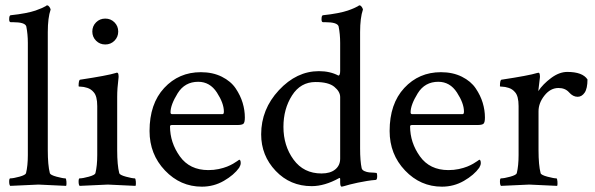

<svg xmlns="http://www.w3.org/2000/svg" viewBox="-20 -698 2244 724"><path d="M85 -113.3V-536.1Q85 -569.3 79.1 -598.6Q74.2 -614.3 29.3 -614.3H20.5Q14.6 -614.3 14.6 -625Q14.6 -640.6 20.5 -640.6Q49.8 -643.6 74.7 -648.4Q99.6 -653.3 113.8 -658.2Q127.9 -663.1 137.7 -667.5Q147.5 -671.9 152.3 -674.8L156.2 -677.7H158.2Q162.1 -677.7 166 -672.4Q169.9 -667 170.9 -662.1Q160.2 -630.9 160.2 -577.1V-131.8Q160.2 -75.2 168 -44.9Q169.9 -38.1 193.4 -31.7Q216.8 -25.4 226.6 -25.4Q229.5 -25.4 230.5 -13.7Q231.4 -2 229.5 2.9Q131.8 -2 125 -2Q119.1 -2 18.6 2.9Q14.6 -1 14.6 -13.2Q14.6 -25.4 18.6 -25.4Q30.3 -25.4 53.2 -31.7Q76.2 -38.1 78.1 -44.9Q85 -73.2 85 -113.3Z M342.3 -544.4Q328.1 -558.6 328.1 -579.1Q328.1 -599.6 342.3 -613.8Q356.4 -627.9 377 -627.9Q397.5 -627.9 411.6 -613.8Q425.8 -599.6 425.8 -579.1Q425.8 -558.6 411.6 -544.4Q397.5 -530.3 377 -530.3Q356.4 -530.3 342.3 -544.4ZM421.9 -131.8Q421.9 -75.2 429.7 -44.9Q431.6 -38.1 455.1 -31.7Q478.5 -25.4 488.3 -25.4Q491.2 -25.4 492.2 -13.7Q493.2 -2 491.2 2.9Q393.6 -2 386.7 -2Q379.9 -2 280.3 2.9Q276.4 -1 276.4 -13.2Q276.4 -25.4 280.3 -25.4Q292 -25.4 314.9 -31.7Q337.9 -38.1 339.8 -44.9Q346.7 -73.2 346.7 -113.3V-297.9Q346.7 -335.9 333 -350.6Q323.2 -362.3 309.1 -366.7Q294.9 -371.1 285.6 -371.1Q276.4 -371.1 276.4 -373Q276.4 -396.5 282.2 -397.5Q385.7 -413.1 417 -422.9L418.9 -423.8Q420.9 -423.8 421.9 -423.8Q425.8 -423.8 426.8 -415.5Q427.7 -407.2 426.8 -403.3Q421.9 -364.3 421.9 -333Z M727.5 -389.6Q676.8 -389.6 649.9 -346.2Q623 -302.7 623 -274.4Q623 -267.6 628.9 -267.6H819.3Q824.2 -267.6 824.2 -277.3Q824.2 -308.6 797.9 -349.1Q771.5 -389.6 727.5 -389.6ZM737.3 -425.8Q782.2 -425.8 816.4 -408.7Q850.6 -391.6 868.7 -364.7Q886.7 -337.9 895 -310.1Q903.3 -282.2 903.3 -254.9Q903.3 -235.4 897.5 -231Q891.6 -226.6 875 -226.6H628.9Q621.1 -226.6 621.1 -221.7Q621.1 -160.2 658.2 -108.4Q695.3 -56.6 765.6 -56.6Q786.1 -56.6 804.7 -60.5Q823.2 -64.5 836.4 -69.8Q849.6 -75.2 858.9 -80.6Q868.2 -85.9 875 -90.8L881.8 -95.7Q887.7 -95.7 887.7 -83Q887.7 -75.2 881.8 -65.4Q862.3 -38.1 824.2 -16.1Q786.1 5.9 741.2 5.9Q660.2 5.9 602.1 -55.2Q543.9 -116.2 543.9 -204.1Q543.9 -306.6 599.1 -366.2Q654.3 -425.8 737.3 -425.8Z M1169.9 -388.7Q1113.3 -388.7 1081.1 -337.9Q1048.8 -287.1 1048.8 -219.7Q1048.8 -148.4 1086.9 -96.2Q1125 -43.9 1192.4 -43.9Q1225.6 -43.9 1244.1 -59.1Q1262.7 -74.2 1262.7 -99.6V-332Q1262.7 -352.5 1240.7 -370.6Q1218.8 -388.7 1169.9 -388.7ZM1182.6 -429.7Q1224.6 -429.7 1255.9 -413.1Q1262.7 -413.1 1262.7 -430.7V-536.1Q1262.7 -569.3 1256.8 -598.6Q1252 -614.3 1207 -614.3H1198.2Q1192.4 -614.3 1192.4 -625Q1192.4 -640.6 1198.2 -640.6Q1227.5 -643.6 1252.4 -648.4Q1277.3 -653.3 1291.5 -658.2Q1305.7 -663.1 1315.4 -667.5Q1325.2 -671.9 1330.1 -674.8L1334 -677.7H1335.9Q1339.8 -677.7 1343.8 -672.4Q1347.7 -667 1348.6 -662.1Q1337.9 -630.9 1337.9 -577.1V-137.7Q1337.9 -90.8 1343.8 -63.5Q1345.7 -56.6 1354.5 -52.7Q1363.3 -48.8 1372.6 -47.9Q1381.8 -46.9 1390.6 -46.9L1399.4 -45.9Q1402.3 -44.9 1402.3 -34.2Q1402.3 -19.5 1396.5 -19.5Q1381.8 -18.6 1363.8 -15.6Q1345.7 -12.7 1329.6 -9.3Q1313.5 -5.9 1299.8 -2.4Q1286.1 1 1277.3 3.9L1268.6 5.9Q1262.7 5.9 1262.7 -10.7V-22.5Q1262.7 -28.3 1258.8 -26.4Q1204.1 3.9 1155.3 3.9Q1074.2 3.9 1019.5 -53.7Q964.8 -111.3 964.8 -191.4Q964.8 -286.1 1031.7 -357.9Q1098.6 -429.7 1182.6 -429.7Z M1632.8 -389.6Q1582 -389.6 1555.2 -346.2Q1528.3 -302.7 1528.3 -274.4Q1528.3 -267.6 1534.2 -267.6H1724.6Q1729.5 -267.6 1729.5 -277.3Q1729.5 -308.6 1703.1 -349.1Q1676.8 -389.6 1632.8 -389.6ZM1642.6 -425.8Q1687.5 -425.8 1721.7 -408.7Q1755.9 -391.6 1773.9 -364.7Q1792 -337.9 1800.3 -310.1Q1808.6 -282.2 1808.6 -254.9Q1808.6 -235.4 1802.7 -231Q1796.9 -226.6 1780.3 -226.6H1534.2Q1526.4 -226.6 1526.4 -221.7Q1526.4 -160.2 1563.5 -108.4Q1600.6 -56.6 1670.9 -56.6Q1691.4 -56.6 1710 -60.5Q1728.5 -64.5 1741.7 -69.8Q1754.9 -75.2 1764.2 -80.6Q1773.4 -85.9 1780.3 -90.8L1787.1 -95.7Q1793 -95.7 1793 -83Q1793 -75.2 1787.1 -65.4Q1767.6 -38.1 1729.5 -16.1Q1691.4 5.9 1646.5 5.9Q1565.4 5.9 1507.3 -55.2Q1449.2 -116.2 1449.2 -204.1Q1449.2 -306.6 1504.4 -366.2Q1559.6 -425.8 1642.6 -425.8Z M2119.1 -426.8Q2176.8 -426.8 2195.3 -398.4Q2195.3 -364.3 2184.6 -348.6Q2173.8 -333 2158.2 -333Q2140.6 -333 2126 -349.6Q2111.3 -366.2 2085.9 -366.2Q2055.7 -366.2 2033.2 -337.9Q2010.7 -309.6 2010.7 -278.3V-131.8Q2010.7 -75.2 2018.6 -44.9Q2020.5 -38.1 2044.4 -31.7Q2068.4 -25.4 2078.1 -25.4Q2081.1 -25.4 2082 -13.7Q2083 -2 2081.1 2.9Q1983.4 -2 1975.6 -2Q1969.7 -2 1869.1 2.9Q1865.2 -1 1865.2 -13.2Q1865.2 -25.4 1869.1 -25.4Q1880.9 -25.4 1903.8 -31.7Q1926.8 -38.1 1928.7 -44.9Q1935.5 -73.2 1935.5 -113.3V-297.9Q1935.5 -335.9 1921.9 -350.6Q1912.1 -362.3 1897.9 -366.7Q1883.8 -371.1 1874.5 -371.1Q1865.2 -371.1 1865.2 -373Q1865.2 -396.5 1871.1 -397.5Q1974.6 -413.1 2005.9 -422.9Q2006.8 -422.9 2008.8 -423.3Q2010.7 -423.8 2010.7 -423.8Q2014.6 -423.8 2015.6 -415.5Q2016.6 -407.2 2015.6 -403.3L2009.8 -354.5Q2027.3 -380.9 2058.1 -403.8Q2088.9 -426.8 2119.1 -426.8Z"/></svg>

Font: Crimson Text
Style: Regular
Weight: 400
Version: Version 0.13